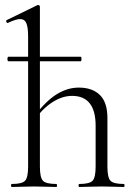

<svg xmlns="http://www.w3.org/2000/svg" viewBox="-20 -745 536 765"><path d="M14 -501Q11 -501 10 -505.5Q9 -510 10 -514.5Q11 -519 14 -519H301Q304 -519 304.5 -514.5Q305 -510 304.5 -505.5Q304 -501 301 -501ZM27 0Q24 0 24 -6Q24 -12 27 -12Q68 -12 80 -25Q92 -38 92 -81V-600Q92 -636 85 -652.5Q78 -669 60 -669Q44 -669 12 -654Q8 -652 5.5 -657.5Q3 -663 7 -665L130 -725Q131 -725 131 -725Q131 -725 132 -725Q135 -725 137 -723Q139 -721 139 -718V-81Q139 -38 151 -25Q163 -12 205 -12Q207 -12 207 -6Q207 0 205 0Q187 0 164.5 -1Q142 -2 116 -2Q91 -2 67.5 -1Q44 0 27 0ZM296 0Q293 0 293 -6Q293 -12 296 -12Q337 -12 349 -25Q361 -38 361 -81V-244Q361 -363 267 -363Q228 -363 188.5 -337.5Q149 -312 120 -269L116 -281Q163 -343 206 -369.5Q249 -396 294 -396Q348 -396 378 -366.5Q408 -337 408 -275V-81Q408 -38 420 -25Q432 -12 474 -12Q476 -12 476 -6Q476 0 474 0Q456 0 433.5 -1Q411 -2 385 -2Q360 -2 336.5 -1Q313 0 296 0Z"/></svg>

Font: Cormorant Garamond Light
Style: Regular
Weight: 300
Designer: Christian Thalmann (Catharsis Fonts)
Foundry: Catharsis Fonts
Version: Version 4.001